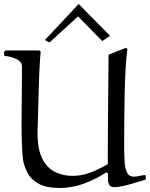

<svg xmlns="http://www.w3.org/2000/svg" viewBox="-21 -933 753 962"><path d="M174.8 -542 167 -269Q167 -185.1 190.9 -137.9Q214.8 -90.8 254.9 -71.3Q294.9 -51.8 342.8 -51.8Q389.6 -51.8 434.3 -69.3Q479 -86.9 519 -110.8Q519 -248 520.5 -385.5Q522 -522.9 522.9 -659.2L610.8 -693.8L617.2 -687Q611.3 -644 608.2 -585.9Q605 -527.8 603.5 -462.4Q602.1 -397 601.6 -330.1Q601.1 -263.2 601.1 -202.1Q601.1 -161.1 603 -126Q605 -90.8 615 -69.3Q625 -47.9 648.9 -47.9Q664.1 -47.9 678 -51.5Q691.9 -55.2 707 -56.2L710.9 -39.1L706.1 -32.2Q681.2 -24.4 651.1 -15.6Q621.1 -6.8 595 -1Q568.8 4.9 553.2 4.9Q534.2 4.9 527.1 -6.1Q520 -17.1 520 -33Q520 -48.8 520 -64L512.2 -69.8Q460.4 -35.6 400.6 -13.4Q340.8 8.8 278.8 8.8Q210 8.8 171.9 -12.7Q133.8 -34.2 117.4 -66.2Q101.1 -98.1 95.2 -127Q90.3 -162.1 88.6 -212.2Q86.9 -262.2 86.9 -308.1Q86.9 -366.2 87.9 -425Q88.9 -483.9 88.9 -542V-601.1Q88.9 -616.2 77.4 -626.2Q65.9 -636.2 50 -642.1Q34.2 -647.9 20 -650.4Q5.9 -652.8 1 -652.8L-1 -672.9L6.8 -680.2H175.8L183.1 -673.8Q182.1 -668.9 180.7 -650.4Q179.2 -631.8 178 -608.9Q176.8 -585.9 175.8 -566.9Q174.8 -547.9 174.8 -542ZM373 -913.1 530.3 -753.4 491.2 -727.1 370.1 -851.1 227.1 -720.2 204.1 -732.4Z"/></svg>

Font: Aref Ruqaa
Style: Regular
Weight: 400
Designer: Abdullah Aref
Version: Version 1.002